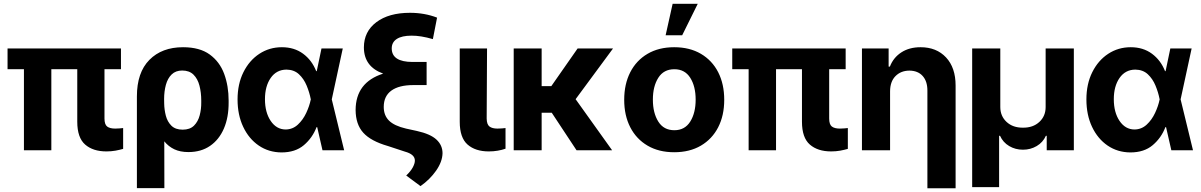

<svg xmlns="http://www.w3.org/2000/svg" viewBox="-20 -806 6444 1030"><path d="M628.9 -545.9V-434.6H540.5V-170.4Q540.5 -138.2 554.9 -127.2Q569.3 -116.2 598.1 -116.2Q610.8 -116.2 621.6 -117.2Q632.3 -118.2 640.6 -119.1V-7.3Q622.1 -2 599.6 2.2Q577.1 6.3 550.8 6.3Q479 6.3 436.8 -30.5Q394.5 -67.4 394.5 -152.8V-434.6H255.4V0H108.4V-434.6H20.5V-545.9Z M714.4 203.1V-288.6Q714.4 -417 781.5 -484.9Q848.6 -552.7 961.9 -552.7Q1051.3 -552.7 1105 -513.7Q1158.7 -474.6 1182.6 -409.7Q1206.5 -344.7 1206.5 -266.6V-256.8Q1207 -176.8 1181.2 -116.7Q1155.3 -56.6 1106.9 -23.4Q1058.6 9.8 990.7 9.8Q946.8 9.8 915.3 -5.1Q883.8 -20 861.3 -47.9L861.8 203.1ZM860.4 -274.4 860.8 -250.5Q861.3 -217.8 869.6 -185.5Q877.9 -153.3 899.4 -131.8Q920.9 -110.4 960 -110.4Q999 -110.4 1020.8 -132.1Q1042.5 -153.8 1051.3 -187.5Q1060.1 -221.2 1059.6 -256.8V-266.6Q1059.6 -310.1 1050 -346.7Q1040.5 -383.3 1018.1 -405.5Q995.6 -427.7 957.5 -427.7Q922.4 -427.7 900.9 -406.7Q879.4 -385.7 869.9 -350.8Q860.4 -315.9 860.4 -274.4Z M1490.2 11.7Q1421.4 11.2 1368.2 -25.1Q1314.9 -61.5 1284.7 -125.5Q1254.4 -189.5 1254.4 -272.5Q1254.4 -355.5 1285.9 -418.7Q1317.4 -481.9 1371.3 -517.3Q1425.3 -552.7 1492.2 -552.7Q1558.6 -552.7 1606 -517.8Q1653.3 -482.9 1676.3 -424.3H1679.2L1704.6 -545.9H1818.8L1759.8 -272.9L1826.2 0H1710L1681.6 -124H1678.2Q1656.2 -66.4 1610.1 -27.3Q1564 11.7 1490.2 11.7ZM1401.4 -273.9Q1401.4 -203.1 1432.1 -157.5Q1462.9 -111.8 1512.2 -111.3Q1550.3 -111.8 1577.9 -137.5Q1605.5 -163.1 1622.8 -200.2Q1640.1 -237.3 1647 -271.5L1647.5 -272.9L1647 -274.4Q1640.1 -310.5 1625 -346.9Q1609.9 -383.3 1583.7 -407.7Q1557.6 -432.1 1516.6 -432.6Q1462.9 -432.1 1432.1 -387.7Q1401.4 -343.3 1401.4 -273.9Z M2324.7 -711.4 2302.2 -596.2Q2236.3 -615.2 2187.5 -614.7Q2136.2 -614.7 2108.9 -597.2Q2081.5 -579.6 2081.5 -546.4Q2081.5 -474.1 2192.4 -473.6H2268.6V-349.6H2197.3Q2120.1 -349.6 2079.3 -319.8Q2038.6 -290 2038.6 -232.4Q2038.6 -187 2066.9 -158.9Q2095.2 -130.9 2158.2 -116.2L2216.3 -103.5Q2289.1 -87.4 2321.5 -57.1Q2354 -26.9 2354 16.1Q2353 61.5 2319.6 109.4Q2286.1 157.2 2235.8 192.4L2159.2 135.7Q2183.6 112.3 2194.6 91.6Q2205.6 70.8 2205.6 55.7Q2206.1 22 2151.9 7.3L2061.5 -22.5Q1969.7 -48.8 1929 -93.8Q1888.2 -138.7 1887.7 -215.8Q1888.2 -364.3 2035.6 -411.1Q1932.6 -448.2 1932.1 -551.3Q1932.1 -636.7 1999 -687Q2065.9 -737.3 2179.2 -737.3Q2257.8 -737.3 2324.7 -711.4Z M2446.3 -545.9H2592.8L2590.8 -170.4Q2591.3 -138.2 2606 -127.2Q2620.6 -116.2 2648.9 -116.2Q2662.6 -116.2 2673.1 -117.2Q2683.6 -118.2 2691.9 -119.1V-8.3Q2672.9 -1.5 2649.9 2.4Q2627 6.3 2602.1 6.3Q2530.3 6.3 2488.3 -30.5Q2446.3 -67.4 2446.3 -152.8Z M3072.8 0 2939.9 -201.2H2885.7V0H2735.8V-545.9H2885.7V-343.8H2937.5L3078.6 -545.9H3268.6L3067.9 -273.9L3263.7 0Z M3596.7 10.7Q3514.2 10.7 3453.9 -24.7Q3393.6 -60.1 3361.1 -123.3Q3328.6 -186.5 3328.6 -270.5Q3328.6 -355 3361.1 -418.5Q3393.6 -481.9 3453.9 -517.3Q3514.2 -552.7 3596.7 -552.7Q3679.7 -552.7 3740 -517.3Q3800.3 -481.9 3832.8 -418.5Q3865.2 -355 3865.2 -270.5Q3865.2 -186.5 3832.8 -123.3Q3800.3 -60.1 3740 -24.7Q3679.7 10.7 3596.7 10.7ZM3597.7 -107.4Q3653.8 -107.4 3682.9 -153.8Q3711.9 -200.2 3711.9 -271.5Q3711.9 -342.8 3682.9 -388.7Q3653.8 -434.6 3597.7 -434.6Q3540.5 -434.6 3511.5 -388.7Q3482.4 -342.8 3482.4 -271.5Q3482.4 -200.2 3511.5 -153.8Q3540.5 -107.4 3597.7 -107.4ZM3550.8 -616.7 3588.4 -785.6H3723.1L3639.6 -616.7Z M4516.6 -545.9V-434.6H4428.2V-170.4Q4428.2 -138.2 4442.6 -127.2Q4457 -116.2 4485.8 -116.2Q4498.5 -116.2 4509.3 -117.2Q4520 -118.2 4528.3 -119.1V-7.3Q4509.8 -2 4487.3 2.2Q4464.8 6.3 4438.5 6.3Q4366.7 6.3 4324.5 -30.5Q4282.2 -67.4 4282.2 -152.8V-434.6H4143.1V0H3996.1V-434.6H3908.2V-545.9Z M4754.9 -315.4V0H4604V-545.9H4747.1V-448.7H4753.9Q4772.5 -497.1 4815.2 -524.9Q4857.9 -552.7 4918.5 -552.7Q5003.9 -552.7 5055.2 -497.8Q5106.4 -442.9 5106.4 -347.2V204.1H4955.1V-320.3Q4955.1 -370.1 4929.7 -398.4Q4904.3 -426.8 4858.4 -427.2Q4812.5 -426.8 4783.7 -397.5Q4754.9 -368.2 4754.9 -315.4Z M5195.3 197.8V-545.9H5346.2V-231.9Q5346.2 -183.1 5379.9 -151.9Q5413.6 -120.6 5467.8 -121.1Q5522 -120.6 5555.7 -151.9Q5589.4 -183.1 5589.4 -231.9V-545.9H5740.7V0H5595.2V-77.6H5590.8Q5574.7 -42 5541.5 -22.5Q5508.3 -2.9 5467.8 -2.9Q5426.8 -2.9 5393.8 -22.5Q5360.8 -42 5344.7 -77.6H5339.8V197.8Z M6043.9 11.7Q5975.1 11.2 5921.9 -25.1Q5868.7 -61.5 5838.4 -125.5Q5808.1 -189.5 5808.1 -272.5Q5808.1 -355.5 5839.6 -418.7Q5871.1 -481.9 5925 -517.3Q5979 -552.7 6045.9 -552.7Q6112.3 -552.7 6159.7 -517.8Q6207 -482.9 6230 -424.3H6232.9L6258.3 -545.9H6372.6L6313.5 -272.9L6379.9 0H6263.7L6235.4 -124H6231.9Q6210 -66.4 6163.8 -27.3Q6117.7 11.7 6043.9 11.7ZM5955.1 -273.9Q5955.1 -203.1 5985.8 -157.5Q6016.6 -111.8 6065.9 -111.3Q6104 -111.8 6131.6 -137.5Q6159.2 -163.1 6176.5 -200.2Q6193.8 -237.3 6200.7 -271.5L6201.2 -272.9L6200.7 -274.4Q6193.8 -310.5 6178.7 -346.9Q6163.6 -383.3 6137.5 -407.7Q6111.3 -432.1 6070.3 -432.6Q6016.6 -432.1 5985.8 -387.7Q5955.1 -343.3 5955.1 -273.9Z"/></svg>

Font: Inter Tight
Style: Bold
Weight: 700
Designer: Rasmus Andersson
Foundry: rsms
Version: Version 3.004; ttfautohint (v1.8.4.7-5d5b)